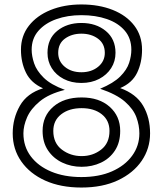

<svg xmlns="http://www.w3.org/2000/svg" viewBox="-20 -821 730 861"><path d="M519 -426Q591 -400 622 -346.5Q653 -293 653 -223Q653 -155 615.5 -100Q578 -45 509 -12.5Q440 20 345 20Q252 20 183 -11Q114 -42 75.5 -97Q37 -152 37 -223Q37 -290 69 -346.5Q101 -403 173 -425Q119 -449 96.5 -495Q74 -541 74 -598Q74 -660 109.5 -705.5Q145 -751 206.5 -776Q268 -801 345 -801Q424 -801 485.5 -776.5Q547 -752 582 -706.5Q617 -661 617 -598Q617 -541 595 -495Q573 -449 519 -426ZM429 -423Q489 -448 519 -478Q549 -508 559 -539Q569 -570 569 -598Q569 -649 539.5 -683.5Q510 -718 459.5 -735.5Q409 -753 345 -753Q283 -753 232.5 -735Q182 -717 152 -682.5Q122 -648 122 -598Q122 -570 133 -537Q144 -504 176 -472.5Q208 -441 271 -418Q199 -400 158.5 -366.5Q118 -333 101.5 -295Q85 -257 85 -223Q85 -164 118 -120Q151 -76 209.5 -51.5Q268 -27 345 -27Q424 -27 482 -52.5Q540 -78 572.5 -122.5Q605 -167 605 -223Q605 -259 591.5 -295.5Q578 -332 540.5 -365Q503 -398 429 -423ZM498 -584Q498 -546 478.5 -515.5Q459 -485 424.5 -467Q390 -449 345 -449Q300 -449 265.5 -467Q231 -485 212 -515.5Q193 -546 193 -584Q193 -647 236.5 -682.5Q280 -718 345 -718Q411 -718 454.5 -682Q498 -646 498 -584ZM450 -584Q450 -625 419.5 -647.5Q389 -670 345 -670Q302 -670 271.5 -648Q241 -626 241 -584Q241 -546 270.5 -521.5Q300 -497 345 -497Q390 -497 420 -521.5Q450 -546 450 -584ZM519 -234Q519 -182 495.5 -146Q472 -110 432.5 -91.5Q393 -73 346 -73Q299 -73 259 -92Q219 -111 195 -147Q171 -183 171 -234Q171 -301 219 -342.5Q267 -384 346 -384Q425 -384 472 -342Q519 -300 519 -234ZM471 -234Q471 -281 436.5 -308.5Q402 -336 346 -336Q290 -336 254.5 -308.5Q219 -281 219 -234Q219 -179 257.5 -150Q296 -121 346 -121Q396 -121 433.5 -150Q471 -179 471 -234Z"/></svg>

Font: Train One
Style: Regular
Weight: 400
Designer: Fontworks Inc.
Foundry: Fontworks Inc.
Version: Version 1.100